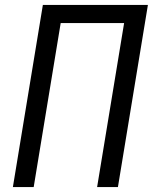

<svg xmlns="http://www.w3.org/2000/svg" viewBox="-20 -755 640 775"><path d="M32 0 153 -735H577L456 0H372L481 -662H225L116 0Z"/></svg>

Font: Iosevka Custom Oblique
Style: Regular
Weight: 400
Italic angle: -9°
Designer: Belleve Invis
Foundry: Belleve Invis
Version: Version 27.0.1